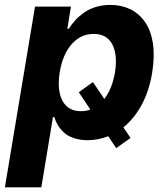

<svg xmlns="http://www.w3.org/2000/svg" viewBox="-37 -573 668 797"><path d="M-16.7 204.5 108.3 -545.5H257.5L242.5 -453.8H248.9Q260.3 -472.3 274.9 -488.3Q289.4 -504.3 310.4 -519.5Q331.3 -534.8 359.7 -543.7Q388.1 -552.6 420.8 -552.6Q466.3 -552.6 502.8 -535.2Q539.4 -517.8 564.3 -482.6Q589.1 -447.4 597.5 -394.9Q605.8 -342.3 594.8 -272Q582.4 -196 551.3 -138.3Q520.2 -80.6 475.1 -44.4L505 -0.4L445.3 41.9L412.3 -7.5Q370.4 8.9 326.7 8.9Q295.1 8.9 270.1 0.5Q245 -7.8 229 -22.4Q213.1 -36.9 203.5 -52.9Q193.9 -68.9 188.2 -87.4H182.9L134.6 204.5ZM348.7 -232.2 396 -162.3Q428.3 -203.5 440.3 -272.7Q451.7 -345.5 429.2 -388.8Q406.6 -432.2 351.9 -432.2Q297.6 -432.2 260.1 -389.2Q222.7 -346.2 210.9 -272.7Q199.2 -198.9 222.1 -155.2Q245 -111.5 299 -111.5Q320.3 -111.5 338.1 -118.3L290.1 -190Z"/></svg>

Font: Karasuma Gothic
Style: Bold Italic
Weight: 700
Italic angle: 9.39998°
Designer: Rasmus Andersson / Ryoko Nishizuka
Foundry: Genbu
Version: Version 1.00